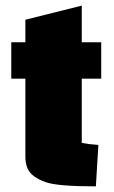

<svg xmlns="http://www.w3.org/2000/svg" viewBox="-20 -650 404 681"><path d="M20 -371V-500H70V-580L270 -630V-500H339V-371H270V-143Q296 -138 329 -136L320 11Q183 11 142 -4Q91 -22 78 -52Q70 -70 70 -94V-371Z"/></svg>

Font: Myanmar Thuriya
Style: Regular
Weight: 400
Designer: Danh Hong
Foundry: Google Inc.
Version: Version 2.00 November 23, 2015